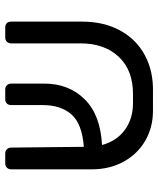

<svg xmlns="http://www.w3.org/2000/svg" viewBox="46 -658 617 750"><g transform="rotate(-90 355.0 -282.5)"><path d="M646 -548V-270Q646 -186 611.5 -122.5Q577 -59 514.5 -25.5Q452 8 371 6H297Q233 6 181 -24Q129 -54 99 -108.5Q69 -163 69 -234V-548Q69 -558 75.5 -564.5Q82 -571 92 -571H131Q141 -571 147.5 -564.5Q154 -558 154 -548L157 -264Q248 -271 284 -313Q320 -355 320 -423V-548Q320 -558 326 -564.5Q332 -571 342 -571H381Q391 -571 397.5 -564.5Q404 -558 404 -548V-419Q404 -323 343 -261Q282 -199 164 -193Q180 -135 223.5 -103.5Q267 -72 328 -72H360Q455 -71 508 -127Q561 -183 561 -276V-548Q561 -558 567.5 -564.5Q574 -571 584 -571H623Q634 -571 640 -565Q646 -559 646 -548Z"/></g></svg>

Font: Hezaedrus
Style: Regular
Weight: 400
Designer: Hubert & Fischer
Foundry: Hubert & Fischer
Version: Version 1.10;September 3, 2019;FontCreator 11.5.0.2425 64-bi